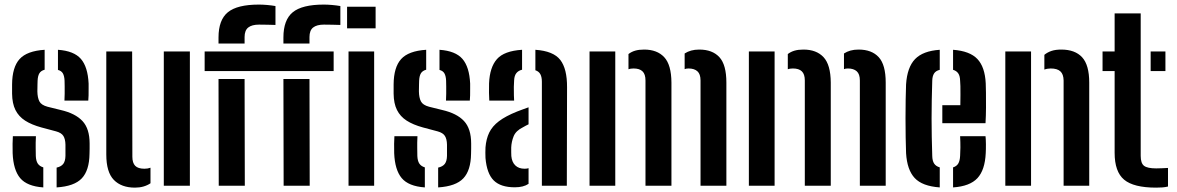

<svg xmlns="http://www.w3.org/2000/svg" viewBox="-20 -830 5258 858"><path d="M36.5 -145.5Q36 -168 36.2 -188Q36.5 -208 37.5 -221.5H140.5Q139 -189.5 139.5 -169Q140 -148.5 140 -133Q141 -110.5 149 -98.8Q157 -87 173.5 -82V7.5Q101 2.5 70.2 -34Q39.5 -70.5 36.5 -145.5ZM233 7.5V-81Q253.5 -85.5 262.8 -97.8Q272 -110 272.5 -133.5Q272.5 -147.5 272.5 -153.5Q272.5 -159.5 272.5 -165.2Q272.5 -171 272.5 -183.5Q272 -208.5 263.2 -222.5Q254.5 -236.5 230.5 -243L165 -260.5Q121 -272.5 92.2 -291Q63.5 -309.5 49 -338.5Q34.5 -367.5 34 -411.5Q34 -424 34 -433.2Q34 -442.5 34 -452.5Q34.5 -529.5 67.5 -566Q100.5 -602.5 179.5 -607.5V-518.5Q163 -514 156 -502.5Q149 -491 148 -469.5Q148 -464 147.5 -453Q147 -442 147 -421.5Q147.5 -393.5 156 -377Q164.5 -360.5 192.5 -353L251 -338.5Q316.5 -323.5 348.5 -289.2Q380.5 -255 380.5 -188.5Q380.5 -176.5 380.5 -166Q380.5 -155.5 380 -142.5Q379 -68.5 345.5 -33Q312 2.5 233 7.5ZM268 -380.5Q269 -394 269 -411.2Q269 -428.5 269 -444.2Q269 -460 268.5 -470Q267.5 -490.5 261 -502Q254.5 -513.5 239 -517.5V-607.5Q310.5 -602.5 341.5 -566.8Q372.5 -531 376 -456.5Q376 -449 376 -433.8Q376 -418.5 375.8 -403.2Q375.5 -388 374.5 -380.5Z M455 -139.5V-600H570.5L571.5 -129.5Q571.5 -102 584.2 -89Q597 -76 625.5 -76Q640.5 -76 652.5 -80.5V-11Q623.5 8.5 583 8.5Q522.5 8.5 488.8 -26Q455 -60.5 455 -139.5ZM712 0V-600H828.5V0Z M956.5 -635.5V-662.5Q956.5 -741 998.2 -775.2Q1040 -809.5 1137 -809.5Q1153.5 -809.5 1173.5 -807.8Q1193.5 -806 1211 -803V-718.5Q1194 -719 1175.5 -719.5Q1157 -720 1137.5 -720Q1105.5 -720 1089.2 -707Q1073 -694 1073 -664.5V-635.5ZM1246.5 -635.5V-662.5Q1246.5 -741 1288.2 -775.2Q1330 -809.5 1427 -809.5Q1443.5 -809.5 1463.5 -807.8Q1483.5 -806 1501 -803V-718.5Q1484 -719 1465.5 -719.5Q1447 -720 1427.5 -720Q1395.5 -720 1379.2 -707Q1363 -694 1363 -664.5V-635.5ZM894.5 -512.5V-600H1471V-512.5ZM956.5 -477H1073L1074 0H957.5ZM1246.5 -477H1363L1364 0H1247.5ZM1531 -703.5V-800H1658.5V-703.5ZM1537.5 0V-600H1652V0Z M1741.5 -145.5Q1741 -168 1741.2 -188Q1741.5 -208 1742.5 -221.5H1845.5Q1844 -189.5 1844.5 -169Q1845 -148.5 1845 -133Q1846 -110.5 1854 -98.8Q1862 -87 1878.5 -82V7.5Q1806 2.5 1775.2 -34Q1744.5 -70.5 1741.5 -145.5ZM1938 7.5V-81Q1958.5 -85.5 1967.8 -97.8Q1977 -110 1977.5 -133.5Q1977.5 -147.5 1977.5 -153.5Q1977.5 -159.5 1977.5 -165.2Q1977.5 -171 1977.5 -183.5Q1977 -208.5 1968.2 -222.5Q1959.5 -236.5 1935.5 -243L1870 -260.5Q1826 -272.5 1797.2 -291Q1768.5 -309.5 1754 -338.5Q1739.5 -367.5 1739 -411.5Q1739 -424 1739 -433.2Q1739 -442.5 1739 -452.5Q1739.5 -529.5 1772.5 -566Q1805.5 -602.5 1884.5 -607.5V-518.5Q1868 -514 1861 -502.5Q1854 -491 1853 -469.5Q1853 -464 1852.5 -453Q1852 -442 1852 -421.5Q1852.5 -393.5 1861 -377Q1869.5 -360.5 1897.5 -353L1956 -338.5Q2021.5 -323.5 2053.5 -289.2Q2085.5 -255 2085.5 -188.5Q2085.5 -176.5 2085.5 -166Q2085.5 -155.5 2085 -142.5Q2084 -68.5 2050.5 -33Q2017 2.5 1938 7.5ZM1973 -380.5Q1974 -394 1974 -411.2Q1974 -428.5 1974 -444.2Q1974 -460 1973.5 -470Q1972.5 -490.5 1966 -502Q1959.5 -513.5 1944 -517.5V-607.5Q2015.5 -602.5 2046.5 -566.8Q2077.5 -531 2081 -456.5Q2081 -449 2081 -433.8Q2081 -418.5 2080.8 -403.2Q2080.5 -388 2079.5 -380.5Z M2149.5 -124Q2149 -134.5 2149 -147.5Q2149 -160.5 2149.5 -171Q2152.5 -209 2166.2 -237.5Q2180 -266 2209.8 -288.5Q2239.5 -311 2290.5 -331.5Q2303.5 -336.5 2316.2 -341.2Q2329 -346 2342 -350.5V-274.5Q2336 -272 2330 -268.5Q2324 -265 2317.5 -261.5Q2285.5 -246 2275.5 -221.5Q2265.5 -197 2264.5 -170.5Q2264.5 -157 2264.5 -149.8Q2264.5 -142.5 2265 -132.5Q2267.5 -105.5 2282.8 -90.8Q2298 -76 2324.5 -76Q2335 -76 2342 -78.5V-8.5Q2319 7 2280.5 7Q2217.5 7 2186.5 -23.5Q2155.5 -54 2149.5 -124ZM2166.5 -380.5Q2165.5 -394 2165.2 -415.5Q2165 -437 2165.5 -457.5Q2168.5 -529.5 2200.8 -566Q2233 -602.5 2313 -607.5V-518.5Q2296.5 -514.5 2287.5 -503.2Q2278.5 -492 2277.5 -471Q2276.5 -461 2276.2 -441.8Q2276 -422.5 2276.5 -404.5Q2277 -386.5 2277.5 -380.5ZM2401.5 0V-464.5Q2401.5 -485.5 2394.8 -498.2Q2388 -511 2372.5 -516V-607.5Q2453 -602 2483.8 -562.2Q2514.5 -522.5 2514 -440L2513 0Z M2614.5 0V-600H2729.5V0ZM3110.5 0V-470.5Q3110.5 -499 3096.5 -511.5Q3082.5 -524 3057 -524Q3046.5 -524 3039.5 -521V-591Q3052.5 -599.5 3068.5 -604Q3084.5 -608.5 3105 -608.5Q3163.5 -608.5 3194.8 -574.5Q3226 -540.5 3226 -461V0ZM2864.5 0V-470.5Q2864.5 -498.5 2851.2 -511.2Q2838 -524 2811.5 -524Q2805.5 -524 2799.8 -523.2Q2794 -522.5 2788.5 -520.5V-588.5Q2801.5 -598.5 2818.2 -603.5Q2835 -608.5 2858.5 -608.5Q2916.5 -608.5 2948.2 -574.5Q2980 -540.5 2980.5 -461V0Z M3326.5 0V-600H3441.5V0ZM3822.5 0V-470.5Q3822.5 -499 3808.5 -511.5Q3794.5 -524 3769 -524Q3758.5 -524 3751.5 -521V-591Q3764.5 -599.5 3780.5 -604Q3796.5 -608.5 3817 -608.5Q3875.5 -608.5 3906.8 -574.5Q3938 -540.5 3938 -461V0ZM3576.5 0V-470.5Q3576.5 -498.5 3563.2 -511.2Q3550 -524 3523.5 -524Q3517.5 -524 3511.8 -523.2Q3506 -522.5 3500.5 -520.5V-588.5Q3513.5 -598.5 3530.2 -603.5Q3547 -608.5 3570.5 -608.5Q3628.5 -608.5 3660.2 -574.5Q3692 -540.5 3692.5 -461V0Z M4029 -145.5Q4028 -175 4027.2 -216Q4026.5 -257 4026.5 -301.2Q4026.5 -345.5 4027.2 -385.5Q4028 -425.5 4029 -453Q4034 -529.5 4069.2 -566Q4104.5 -602.5 4179.5 -607.5V-518Q4161.5 -513.5 4154 -501.5Q4146.5 -489.5 4146 -469.5Q4144.5 -424 4143.8 -382.2Q4143 -340.5 4143 -300.2Q4143 -260 4143.8 -219Q4144.5 -178 4146 -133Q4146.5 -111 4154.5 -99Q4162.5 -87 4179.5 -82V7.5Q4101.5 2 4067.5 -34.5Q4033.5 -71 4029 -145.5ZM4239 7.5V-82Q4255 -87 4262.2 -99.2Q4269.5 -111.5 4270.5 -133.5Q4271.5 -148.5 4271.8 -170.8Q4272 -193 4270.5 -221.5H4384Q4385.5 -210 4385.8 -185.8Q4386 -161.5 4385 -145.5Q4381.5 -70 4347.8 -33.8Q4314 2.5 4239 7.5ZM4191 -279.5V-360H4271.5Q4272 -383 4272 -405.5Q4272 -428 4271.8 -445.2Q4271.5 -462.5 4270.5 -469.5Q4270 -490.5 4262.2 -502Q4254.5 -513.5 4239 -518V-607.5Q4314 -602 4347.8 -566.2Q4381.5 -530.5 4385 -457.5Q4385.5 -445.5 4386 -415.8Q4386.5 -386 4386.2 -349Q4386 -312 4384 -279.5Z M4472.5 0V-600H4587.5V0ZM4733 0V-470.5Q4732.5 -498.5 4718.5 -511.2Q4704.5 -524 4675.5 -524Q4668 -524 4660.8 -522.8Q4653.5 -521.5 4647 -519V-585Q4661 -596.5 4679 -602.5Q4697 -608.5 4722.5 -608.5Q4784 -608.5 4815.8 -574Q4847.5 -539.5 4847.5 -461V0Z M4907 -512.5V-600H4961V-770H5077.5V-133.5Q5077.5 -100.5 5092.5 -89Q5107.5 -77.5 5147 -77.5Q5161.5 -77.5 5173 -78.2Q5184.5 -79 5199.5 -79.5V3.5Q5187.5 6.5 5174.5 7.5Q5161.5 8.5 5146.5 8.5Q5046 8.5 5003.5 -27Q4961 -62.5 4961 -147V-512.5ZM5122 -512.5V-600H5188V-512.5Z"/></svg>

Font: Big Shoulders Stencil Text Thin
Style: Bold
Weight: 700
Version: Version 2.001